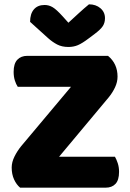

<svg xmlns="http://www.w3.org/2000/svg" viewBox="-20 -867 600 887"><path d="M73 0Q56 -14 45 -38Q34 -62 34 -93Q34 -118 47 -144Q60 -170 78 -192L308 -466H62Q54 -478 48.5 -495.5Q43 -513 43 -535Q43 -573 60 -591Q77 -609 106 -609H479Q523 -573 523 -513Q523 -488 511.5 -463.5Q500 -439 482 -417L253 -143H511Q518 -131 524 -113Q530 -95 530 -73Q530 -35 513.5 -17.5Q497 0 468 0ZM296 -762Q321 -785 345 -807Q369 -829 391 -847Q423 -847 444 -829Q465 -811 465 -783Q465 -762 455 -746.5Q445 -731 417 -710L389 -689Q360 -667 340 -658.5Q320 -650 296 -650Q266 -650 244 -661.5Q222 -673 202 -691L119 -766Q119 -803 136.5 -823.5Q154 -844 186 -844Q206 -844 223.5 -833.5Q241 -823 269 -792Z"/></svg>

Font: Baloo Da 2 ExtraBold
Style: Regular
Weight: 800
Designer: Noopur Datye, Sulekha Rajkumar and Ek Type
Foundry: Ek Type
Version: Version 1.640;hotconv 1.0.111;makeotfexe 2.5.65597; ttfautoh